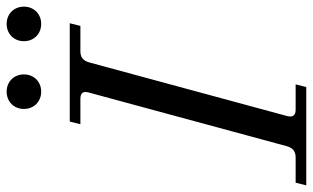

<svg xmlns="http://www.w3.org/2000/svg" viewBox="-212 -740 942 578"><g transform="rotate(-90 259.0 -451.0)"><path d="M424 -850C424 -820 446 -798 476 -798C506 -798 528 -820 528 -850C528 -880 506 -902 476 -902C446 -902 424 -880 424 -850ZM220 -850C220 -820 242 -798 272 -798C302 -798 324 -820 324 -850C324 -880 302 -902 272 -902C242 -902 220 -880 220 -850ZM-10 0H286L294 -32H218C200 -32 194 -41 199 -59L360 -653C365 -672 376 -680 394 -680H470L478 -712H182L174 -680H250C268 -680 275 -672 269 -653L108 -59C103 -41 93 -32 74 -32H-2Z"/></g></svg>

Font: Old Standard
Style: Italic
Weight: 400
Italic angle: -15.2°
Designer: Alexey Kryukov <alexios@thessalonica.org.ru>
Version: Version 2.0